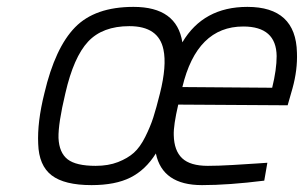

<svg xmlns="http://www.w3.org/2000/svg" viewBox="-20 -529 883 558"><path d="M510 -276C538 -393.3 597 -452 687 -452C751 -452 783.3 -423.3 784 -366C784 -340 779.7 -309.3 771 -274ZM258 -47C220 -47 192.8 -53.3 176.5 -66C160.2 -78.7 151.3 -99.3 150 -128C149.3 -156 156 -199.3 170 -258C186 -328 208 -378 236 -408C264 -438 304 -453 356 -453C412.7 -453 445.7 -430.3 455 -385C461.7 -353.7 458.3 -311.3 445 -258C437.7 -228.7 431.2 -205.2 425.5 -187.5C419.8 -169.8 412 -151 402 -131C392 -111 381 -95.7 369 -85C357 -74.3 341.7 -65.3 323 -58C304.3 -50.7 282.7 -47 258 -47ZM584 -47C550 -47 525.2 -54.3 509.5 -69C493.8 -83.7 485.7 -106 485 -136C484.3 -155.3 488.7 -185 498 -225L816 -223L830 -272C840 -308 844.3 -342.7 843 -376C841 -464.7 793 -509 699 -509C613.7 -509 550.7 -474.7 510 -406C499.3 -474.7 452 -509 368 -509C293.3 -509 236.7 -489.2 198 -449.5C159.3 -409.8 129.7 -346 109 -258C95 -202 89 -153 91 -111C92.3 -69 105.3 -38.5 130 -19.5C154.7 -0.5 193.3 9 246 9C292 9 329.7 1.7 359 -13C388.3 -27.7 413 -51 433 -83C445.7 -21.7 490.3 9 567 9C618.3 9 678.7 4.7 748 -4L757 -56L728 -54C709.3 -52.7 685.5 -51.2 656.5 -49.5C627.5 -47.8 603.3 -47 584 -47Z"/></svg>

Font: RazerF5 Light
Style: Italic
Weight: 300
Foundry: Razer Inc.
Version: Version 2